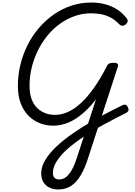

<svg xmlns="http://www.w3.org/2000/svg" viewBox="-20 -1005 1062 1514"><path d="M439 489Q402 489 371.5 475Q341 461 323 432.5Q305 404 305 361Q305 309 337.5 255.5Q370 202 426 149.5Q482 97 554 47Q626 -3 705 -48Q749 -74 791.5 -97Q834 -120 873.5 -139.5Q913 -159 945 -175Q959 -182 970 -179Q981 -176 987 -161Q997 -144 992.5 -132.5Q988 -121 971 -113Q937 -96 894.5 -74Q852 -52 806.5 -27.5Q761 -3 716 25Q652 63 594 104.5Q536 146 491.5 189Q447 232 422 275Q397 318 397 359Q397 384 410 397Q423 410 446 410Q491 410 525 367Q559 324 586 240L737 -222Q697 -170 655.5 -131Q614 -92 572 -66Q530 -40 486.5 -27Q443 -14 399 -14Q344 -14 294 -33.5Q244 -53 205 -92Q166 -131 143.5 -190Q121 -249 121 -328Q121 -413 141 -495Q161 -577 198 -650.5Q235 -724 287.5 -785Q340 -846 404.5 -891Q469 -936 543.5 -960.5Q618 -985 700 -985Q758 -985 809 -971.5Q860 -958 904 -930Q948 -902 980 -859Q988 -850 987 -838Q986 -826 970 -812Q955 -800 942.5 -802Q930 -804 921 -813Q888 -848 851.5 -867Q815 -886 776.5 -893Q738 -900 698 -900Q630 -900 568 -878Q506 -856 451.5 -816.5Q397 -777 353.5 -723.5Q310 -670 278.5 -606Q247 -542 230 -472Q213 -402 213 -330Q213 -266 230 -221.5Q247 -177 276 -150.5Q305 -124 340 -111.5Q375 -99 413 -99Q464 -99 515.5 -122Q567 -145 618 -192Q669 -239 720.5 -311.5Q772 -384 822 -482Q827 -496 840 -503Q853 -510 875 -510Q919 -510 910 -482L677 234Q651 318 618 374.5Q585 431 542 460Q499 489 439 489Z"/></svg>

Font: Playwrite NO
Style: Regular
Weight: 400
Designer: Veronika Burian, José Scaglione
Foundry: TypeTogether
Version: Version 1.002